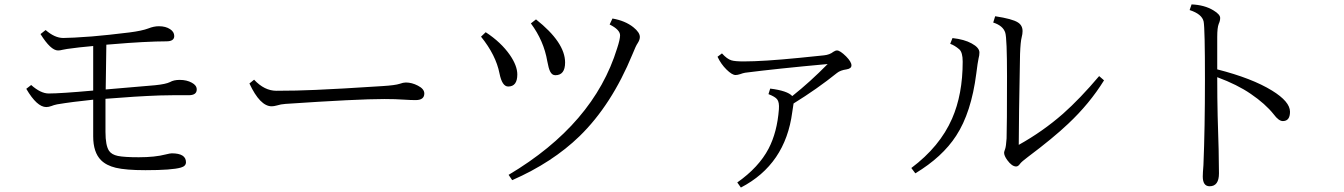

<svg xmlns="http://www.w3.org/2000/svg" viewBox="-20 -802 6040 863"><path d="M458 -601.1 455.1 -399.9Q617.7 -413.6 677.2 -418.9Q725.6 -423.8 744.1 -433.1Q760.7 -442.9 788.1 -442.9Q819.3 -442.9 842.3 -430.2Q864.3 -418.5 864.3 -399.9Q864.3 -374 828.1 -374H756.8Q718.3 -374 698.2 -373Q590.3 -369.1 454.1 -357.9V-209Q454.1 -147.9 470.2 -124Q481.9 -106.9 509.8 -101.1Q539.1 -95.2 604 -95.2Q676.8 -95.2 725.1 -107.9Q744.6 -112.8 752 -112.8Q815.9 -112.8 815.9 -72.8Q815.9 -55.2 793 -48.8Q752.9 -37.1 633.8 -37.1Q545.9 -37.1 500.5 -47.9Q458 -58.1 434.1 -82Q398.9 -117.2 398.9 -189V-354Q303.7 -344.2 236.8 -333Q220.7 -329.6 211.9 -325.7Q198.7 -320.8 188 -320.8Q146 -320.8 98.1 -402.8L120.1 -419.9Q163.1 -381.8 198.7 -381.8Q252.4 -381.8 398.9 -395V-595.2Q333 -589.4 281.7 -582Q265.1 -579.1 260.7 -578.1Q250.5 -575.2 240.7 -575.2Q208 -575.2 162.1 -648.9L185.1 -667Q226.1 -631.3 264.2 -631.3Q300.3 -631.3 393.1 -638.2Q462.9 -644 562 -656.2Q619.1 -663.6 647 -674.3Q671.4 -684.1 694.3 -684.1Q724.6 -684.1 744.6 -670.9Q763.2 -658.7 763.2 -640.1Q763.2 -616.2 728 -616.2Q685.5 -616.2 620.1 -612.8Q574.7 -610.8 458 -601.1Z M1122.1 -443.8Q1168.5 -394 1222.2 -394Q1311.5 -394 1397.9 -397.9Q1503.4 -402.3 1698.2 -415Q1755.9 -418.5 1776.4 -425.3Q1792.5 -431.2 1804.2 -431.2Q1831.1 -431.2 1858.4 -417Q1887.2 -402.3 1887.2 -381.8Q1887.2 -352.1 1848.1 -352.1Q1826.2 -352.1 1798.3 -354Q1757.3 -356.9 1708 -356.9Q1586.4 -356.9 1263.2 -335Q1241.7 -333.5 1225.1 -328.1Q1210.9 -324.2 1201.2 -324.2Q1148.9 -324.2 1101.1 -426.8Z M2163.1 -657.2Q2231.9 -612.3 2272 -554.7Q2305.2 -506.3 2305.2 -467.3Q2305.2 -413.1 2264.2 -413.1Q2236.8 -413.1 2225.1 -472.2Q2209 -554.2 2142.1 -637.2ZM2389.2 -714.8Q2520 -611.3 2520 -521Q2520 -463.9 2476.1 -463.9Q2460.9 -463.9 2452.6 -481Q2445.8 -494.6 2439.9 -526.9Q2424.3 -618.7 2366.2 -696.8ZM2266.1 -16.1Q2648.9 -243.7 2753.9 -585Q2767.1 -625 2767.1 -643.1Q2767.1 -668.5 2720.2 -691.9L2732.9 -718.8Q2789.6 -709 2826.7 -679.7Q2856 -656.2 2856 -635.7Q2856 -623 2846.2 -607.9Q2838.4 -597.2 2822.8 -558.1Q2729 -330.1 2585 -189.9Q2463.4 -71.8 2282.2 7.8Z M3546.9 -336.9Q3544.9 -325.2 3541 -297.9Q3510.3 -63 3310.1 41L3293.9 18.1Q3390.6 -49.8 3434.6 -133.8Q3473.1 -207.5 3481 -311Q3483.4 -342.8 3473.1 -355.5Q3464.4 -367.2 3434.1 -378.9L3441.9 -403.8Q3520 -394 3541 -370.1Q3621.1 -433.6 3700.2 -514.2Q3470.2 -493.2 3329.1 -475.1Q3318.4 -473.1 3307.1 -468.8Q3294.9 -464.8 3286.1 -464.8Q3270.5 -464.8 3245.6 -489.3Q3220.7 -513.7 3205.1 -546.9L3225.1 -562Q3248 -536.6 3267.6 -530.8Q3283.2 -525.9 3323.2 -525.9Q3410.6 -525.9 3573.2 -542L3683.1 -553.2Q3709 -555.7 3726.1 -569.3Q3734.9 -575.2 3742.2 -575.2Q3755.9 -575.2 3783.2 -548.3Q3807.1 -523.9 3807.1 -508.3Q3807.1 -493.7 3785.2 -490.2Q3757.3 -486.3 3742.2 -474.1Q3652.3 -401.9 3546.9 -336.9Z M4076.2 -46.9Q4204.1 -142.6 4259.3 -268.6Q4307.1 -377.9 4307.1 -524.9Q4307.1 -566.4 4292 -580.1Q4271 -598.1 4251 -605L4261.2 -630.9Q4314.5 -625 4347.2 -606.9Q4382.3 -587.9 4382.3 -565.9Q4382.3 -553.2 4378.4 -539.1Q4374.5 -522 4368.2 -471.2Q4345.7 -295.9 4277.8 -191.9Q4215.8 -96.2 4094.2 -22.9ZM4942.4 -440.9Q4877.4 -335.9 4781.2 -245.6Q4714.4 -182.1 4599.1 -95.7Q4572.3 -75.7 4564.9 -65.9Q4556.6 -53.7 4547.4 -53.7Q4528.3 -53.7 4507.3 -82.5Q4493.2 -102.1 4493.2 -115.7Q4493.2 -119.6 4498 -132.8Q4502 -144 4504.4 -179.7Q4506.3 -233.9 4506.3 -460Q4506.3 -629.4 4498.5 -654.8Q4488.8 -686.5 4444.3 -700.7L4453.1 -729Q4530.3 -717.3 4555.2 -701.2Q4576.2 -688 4576.2 -662.1Q4576.2 -649.4 4572.3 -634.8Q4566.9 -614.7 4564.9 -559.1Q4559.1 -258.8 4559.1 -150.9Q4667 -210.9 4757.8 -290.5Q4835 -358.9 4920.4 -460Z M5451.2 -490.2Q5607.9 -450.2 5697.3 -395Q5778.3 -345.2 5778.3 -299.8Q5778.3 -257.8 5746.1 -257.8Q5727.5 -257.8 5705.1 -288.1Q5667.5 -335.4 5602.1 -379.9Q5542 -421.4 5451.2 -455.1Q5451.2 -358.9 5453.1 -280.8Q5459 -109.4 5459 -22.9Q5459 35.2 5417 35.2Q5386.2 35.2 5386.2 -8.8Q5386.2 -23.4 5389.2 -60.1Q5396 -223.6 5396 -444.8Q5396 -673.8 5390.1 -705.1Q5382.8 -738.8 5327.1 -756.8L5335.9 -782.2Q5394 -779.8 5434.1 -755.4Q5464.4 -737.3 5464.4 -721.2Q5464.4 -708.5 5458 -694.8Q5451.2 -677.7 5451.2 -636.2Z"/></svg>

Font: I.Ming
Style: Regular
Weight: 400
Designer: Ichiten Fonts Project
Version: Version 5.10 Mar 24, 2018